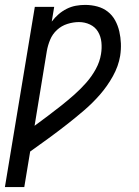

<svg xmlns="http://www.w3.org/2000/svg" viewBox="-48 -548 568 783"><path d="M-28 215 94 -520H173L163 -460Q175 -476 190.5 -489.5Q206 -503 224 -512Q242 -521 261 -524.5Q280 -528 299 -528Q325 -528 349 -521.5Q373 -515 391.5 -500.5Q410 -486 421.5 -465Q433 -444 438.5 -420Q444 -396 445 -371Q446 -346 442 -320Q435 -278 412.5 -237.5Q390 -197 360 -162.5Q330 -128 295 -98Q260 -68 223.5 -39.5Q187 -11 150 16Q113 43 75 70L51 215ZM93 -35Q120 -55 147.5 -75.5Q175 -96 202 -117.5Q229 -139 254.5 -161.5Q280 -184 303 -210Q326 -236 342.5 -266Q359 -296 364 -328Q368 -352 365.5 -376Q363 -400 351.5 -419Q340 -438 319 -448Q298 -458 274 -458Q251 -458 227 -450.5Q203 -443 184.5 -426Q166 -409 156.5 -386Q147 -363 143 -340Z"/></svg>

Font: Iosevka Term Curly
Style: Italic
Weight: 400
Italic angle: -9°
Designer: Belleve Invis
Foundry: Belleve Invis
Version: Version 32.3.0